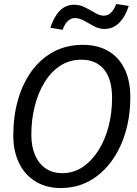

<svg xmlns="http://www.w3.org/2000/svg" viewBox="-20 -936 690 968"><path d="M286 12Q214 12 160 -20.5Q106 -53 76.5 -113Q47 -173 47 -253Q47 -349 70.5 -432Q94 -515 139.5 -577.5Q185 -640 250 -675Q315 -710 398 -710Q471 -710 524.5 -679.5Q578 -649 607.5 -590Q637 -531 637 -445Q637 -351 612.5 -268.5Q588 -186 542 -123Q496 -60 431.5 -24Q367 12 286 12ZM294 -63Q351 -63 397 -94Q443 -125 476.5 -178Q510 -231 527.5 -299Q545 -367 545 -442Q545 -537 504.5 -586Q464 -635 390 -635Q331 -635 284.5 -605Q238 -575 205.5 -522.5Q173 -470 155.5 -402Q138 -334 138 -257Q138 -198 156.5 -154.5Q175 -111 210 -87Q245 -63 294 -63ZM296 -786 234 -796Q251 -850 280.5 -881Q310 -912 354 -912Q383 -912 409.5 -898.5Q436 -885 459.5 -871Q483 -857 503 -857Q526 -857 541.5 -874Q557 -891 566 -916L629 -906Q612 -852 581 -821Q550 -790 507 -790Q479 -790 453.5 -804Q428 -818 404 -831.5Q380 -845 358 -845Q336 -845 320 -828Q304 -811 296 -786Z"/></svg>

Font: Azeret Mono Thin Light
Style: Italic
Weight: 300
Italic angle: -12°
Version: Version 1.002